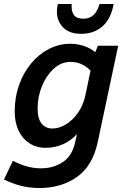

<svg xmlns="http://www.w3.org/2000/svg" viewBox="-39 -749 639 965"><path d="M-19 153 26 59Q55 75 91.5 86Q128 97 167 97Q230 97 277 65.5Q324 34 339 -35L348 -75Q317 -41 276 -23.5Q235 -6 191 -6Q122 -6 78.5 -55.5Q35 -105 35 -190Q35 -260 56.5 -321Q78 -382 116.5 -429Q155 -476 206 -502.5Q257 -529 315 -529Q348 -529 380 -519Q412 -509 440 -487L453 -519H555L452 -34Q426 86 347 141Q268 196 160 196Q109 196 65 184.5Q21 173 -19 153ZM150 -203Q150 -153 170 -128Q190 -103 225 -103Q257 -103 291 -123Q325 -143 352.5 -181.5Q380 -220 391 -274L416 -394Q373 -438 316 -438Q269 -438 231.5 -404Q194 -370 172 -316.5Q150 -263 150 -203ZM247 -690Q247 -703 248.5 -712Q250 -721 252 -729H321Q321 -724 321 -721.5Q321 -719 321 -716Q321 -687 334.5 -671Q348 -655 381 -655Q441 -655 461 -729H532Q519 -654 476 -616.5Q433 -579 369 -579Q309 -579 278 -611.5Q247 -644 247 -690Z"/></svg>

Font: Radio Canada Medium
Style: Italic
Weight: 500
Italic angle: -12°
Designer: Charles Daoud, Etienne Aubert Bonn, Alexandre Saumier Demers, Jacques Le Bailly
Foundry: Radio-Canada
Version: Version 2.104; ttfautohint (v1.8.4.7-5d5b);gftools[0.9.28.de